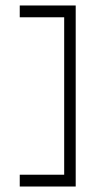

<svg xmlns="http://www.w3.org/2000/svg" viewBox="-20 -610 348 700"><path d="M52 27V70H256V-590H52V-547H214V27Z"/></svg>

Font: Charger Sport
Style: HLExt
Weight: 100
Designer: Jasper
Foundry: Cannot Into Space Fonts
Version: Version 1.1